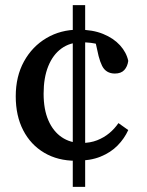

<svg xmlns="http://www.w3.org/2000/svg" viewBox="-20 -683 568 744"><path d="M310 41H262V-663H310ZM296 -519Q251 -519 218 -495Q185 -471 167 -426.5Q149 -382 149 -320Q149 -259 167.5 -216.5Q186 -174 219 -151.5Q252 -129 296 -129Q330 -129 356.5 -139.5Q383 -150 403.5 -167Q424 -184 439 -206L477 -179Q462 -146 435.5 -119Q409 -92 369.5 -76Q330 -60 274 -60Q204 -60 151.5 -91Q99 -122 70 -178Q41 -234 41 -310Q41 -387 73 -445Q105 -503 160 -535.5Q215 -568 284 -568Q339 -568 379.5 -551.5Q420 -535 445 -507.5Q470 -480 477 -447Q474 -425 461.5 -411.5Q449 -398 425 -398Q408 -398 395.5 -405.5Q383 -413 375.5 -428Q368 -443 362 -466L345 -542L396 -499Q379 -506 363.5 -510.5Q348 -515 332 -517Q316 -519 296 -519Z"/></svg>

Font: Source Serif 4 Medium
Style: Regular
Weight: 500
Designer: Frank Grießhammer
Foundry: Adobe Systems Incorporated
Version: Version 4.004;hotconv 1.0.116;makeotfexe 2.5.65601